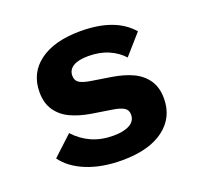

<svg xmlns="http://www.w3.org/2000/svg" viewBox="-100 -640 800 764"><g transform="rotate(-20 300.0 -258.0)"><path d="M49 -85 132 -162Q163 -128 203.5 -110Q244 -92 295 -92Q339 -92 364 -106Q389 -120 389 -147Q389 -167 373.5 -176.5Q358 -186 325 -191L242 -204Q193 -212 156.5 -229Q120 -246 98.5 -277Q77 -308 77 -355Q77 -436 139.5 -482Q202 -528 313 -528Q460 -528 528 -449L454 -365Q430 -392 393 -408Q356 -424 308 -424Q266 -424 244 -410.5Q222 -397 222 -372Q222 -351 237.5 -341.5Q253 -332 286 -327L368 -314Q418 -306 454.5 -289Q491 -272 512.5 -241Q534 -210 534 -163Q534 -82 471 -35Q408 12 294 12Q209 12 145 -14Q81 -40 49 -85Z"/></g></svg>

Font: iA Writer Quattro V
Style: Regular
Weight: 400
Designer: Mike Abbink, Paul van der Laan, Pieter van Rosmalen, Oliver Reichenstein
Foundry: Information Architects Inc.
Version: Version 2.000